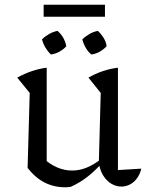

<svg xmlns="http://www.w3.org/2000/svg" viewBox="-20 -785 624 814"><path d="M480 -64 579 -70Q573 -45 560 -28Q547 -11 530 -2.5Q513 6 495 6Q473 6 453 -5.5Q433 -17 418.5 -39.5Q404 -62 399 -94L407 -391L355 -456Q415 -490 480 -498ZM280 7Q274 8 268 8.5Q262 9 257 9Q209 9 169.5 -11Q130 -31 97 -73L166 -112Q222 -62 286 -62Q346 -62 406 -109L408 -89Q379 -57 347.5 -33Q316 -9 280 7ZM97 -73 106 -391 53 -456Q115 -490 178 -498V-87ZM224 -654Q239 -641 248.5 -624Q258 -607 261 -589Q250 -576 232 -566Q214 -556 196 -554Q183 -566 173 -582.5Q163 -599 158 -618Q171 -631 188.5 -641Q206 -651 224 -654ZM395 -654Q409 -641 419.5 -624Q430 -607 432 -589Q420 -576 403 -566Q386 -556 367 -554Q353 -566 343.5 -582.5Q334 -599 329 -618Q342 -631 359.5 -641Q377 -651 395 -654ZM165 -714V-765H425V-714Z"/></svg>

Font: Piazzolla Thin
Style: Regular
Weight: 400
Version: Version 2.001